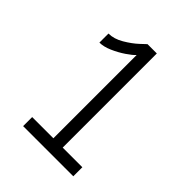

<svg xmlns="http://www.w3.org/2000/svg" viewBox="-131 -874 525 525"><g transform="rotate(45 132.0 -611.5)"><path d="M243 -447V-412H49V-447H131V-769Q124 -761 107 -749.5Q90 -738 70.5 -729.5Q51 -721 35 -721V-756Q56 -756 78 -769Q100 -782 115 -796Q130 -810 131 -811H167V-447Z"/></g></svg>

Font: Raleway Light
Style: Regular
Weight: 300
Designer: Matt McInerney, Pablo Impallari, Rodrigo Fuenzalida
Foundry: Matt McInerney, Pablo Impallari, Rodrigo Fuenzalida
Version: Version 4.026